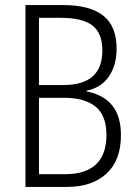

<svg xmlns="http://www.w3.org/2000/svg" viewBox="-20 -734 540 754"><path d="M80 0V-714H229Q333 -714 385.5 -672.5Q438 -631 438 -543Q438 -478 407.5 -433.5Q377 -389 320 -378V-375Q387 -362 421 -319.5Q455 -277 455 -203Q455 -104 398 -52Q341 0 244 0ZM227 -400Q306 -400 344 -434Q382 -468 382 -536Q382 -603 343.5 -633.5Q305 -664 218 -664H133V-400ZM237 -50Q316 -50 357 -88.5Q398 -127 398 -204Q398 -281 355 -315.5Q312 -350 230 -350H133V-50Z"/></svg>

Font: Noto Sans Mono ExtraCondensed Light
Style: Regular
Weight: 300
Width: 2
Designer: Monotype Design Team
Foundry: Monotype Imaging Inc.
Version: Version 2.014; ttfautohint (v1.8.4.7-5d5b)